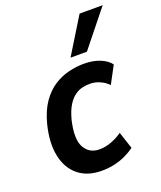

<svg xmlns="http://www.w3.org/2000/svg" viewBox="-140 -837 786 937"><g transform="rotate(-20 253.0 -369.0)"><path d="M227 10Q153 10 106 -28Q59 -66 44.5 -135Q30 -204 53 -296Q70 -361 99.5 -403Q129 -445 166 -468.5Q203 -492 243 -501.5Q283 -511 321 -511Q369 -511 404.5 -496.5Q440 -482 458 -458L410 -368Q392 -387 367 -398Q342 -409 316 -409Q296 -409 276 -404.5Q256 -400 236.5 -386Q217 -372 200.5 -345.5Q184 -319 172 -274Q150 -180 174.5 -136Q199 -92 252 -92Q283 -92 314.5 -104Q346 -116 371 -134L400 -46Q379 -30 351.5 -17Q324 -4 293 3Q262 10 227 10ZM271 -561 386 -748H506L356 -561Z"/></g></svg>

Font: Nunito Sans 7pt Condensed
Style: Bold Italic
Weight: 700
Width: 3
Italic angle: -9°
Designer: Vernon Adams
Foundry: Vernon Adams
Version: Version 3.101;gftools[0.9.27]